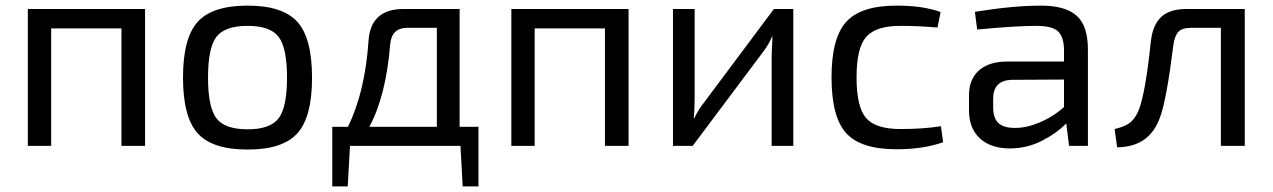

<svg xmlns="http://www.w3.org/2000/svg" viewBox="-20 -519 4528 683"><path d="M496 -487V0H412V-418H162V0H79V-487Z M861 -499Q986 -499 1038 -441Q1090 -383 1090 -243Q1090 -103 1038 -45Q986 13 861 13Q735 13 683 -45Q631 -103 631 -243Q631 -383 683 -441Q735 -499 861 -499ZM861 -427Q780 -427 750 -388Q720 -349 720 -243Q720 -137 750 -98Q780 -59 861 -59Q941 -59 971 -98Q1001 -137 1001 -243Q1001 -349 971 -388Q941 -427 861 -427Z M1682 -68V144H1626L1618 0H1225L1217 144H1162V-68H1218Q1279 -194 1291 -375Q1299 -487 1415 -487H1615V-68ZM1534 -68V-420H1429Q1373 -420 1368 -361Q1353 -178 1294 -68Z M2216 -487V0H2132V-418H1882V0H1799V-487Z M2802 0H2725V-323Q2725 -335 2726.5 -358.5Q2728 -382 2728 -388H2726Q2715 -361 2692 -331L2444 0H2374V-487H2451V-164Q2451 -135 2448 -99H2450Q2466 -132 2485 -155L2733 -487H2802Z M3169 -499Q3265 -499 3326 -476L3315 -421Q3249 -427 3183 -427Q3096 -427 3061.5 -388Q3027 -349 3027 -244Q3027 -138 3061 -99Q3095 -60 3183 -60Q3264 -60 3327 -70L3335 -13Q3264 12 3169 12Q3042 12 2990 -45.5Q2938 -103 2938 -244Q2938 -384 2990.5 -441.5Q3043 -499 3169 -499Z M3684 -499Q3769 -499 3809.5 -463.5Q3850 -428 3850 -343V0H3783L3773 -80Q3739 -45 3686 -18Q3633 9 3572 9Q3505 9 3466 -26.5Q3427 -62 3427 -127V-180Q3427 -237 3462.5 -268.5Q3498 -300 3562 -300H3765V-343Q3764 -389 3743 -408Q3722 -427 3666 -427Q3595 -427 3456 -414L3448 -477Q3584 -499 3684 -499ZM3589 -64Q3628 -63 3676 -82.5Q3724 -102 3765 -138V-236L3577 -235Q3513 -232 3513 -168V-137Q3513 -99 3531.5 -81.5Q3550 -64 3589 -64Z M4408 -487V0H4323V-420H4217Q4186 -420 4172.5 -406.5Q4159 -393 4154 -359Q4130 -165 4107 -103Q4070 4 3954 5L3945 -60Q3984 -69 4002 -84.5Q4020 -100 4031 -128Q4055 -189 4074 -373Q4081 -431 4111 -459Q4141 -487 4201 -487Z"/></svg>

Font: Exo 2
Style: Regular
Weight: 400
Designer: Natanael Gama
Version: Version 1.001;PS 001.001;hotconv 1.0.70;makeotf.lib2.5.58329